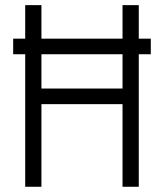

<svg xmlns="http://www.w3.org/2000/svg" viewBox="-20 -713 626 733"><path d="M76.2 0V-505.9H30.3V-565.4H76.2V-693.4H138.2V-565.4H447.8V-693.4H509.8V-565.4H555.7V-505.9H509.8V0H447.8V-315.4H138.2V0ZM138.2 -375H447.8V-505.9H138.2Z"/></svg>

Font: Caskaydia Cove Light
Style: Regular
Weight: 300
Monospace: yes
Designer: Aaron Bell
Foundry: Saja Typeworks
Version: Version 4.300; ttfautohint (v1.8.3)